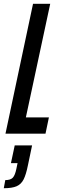

<svg xmlns="http://www.w3.org/2000/svg" viewBox="-35 -708 315 1017"><path d="M-6 0 140 -688H231L102 -86H224L206 0ZM52 185 58 156H23L43 62H135L113 167Q103 217 90 242.5Q77 268 53 278.5Q29 289 -15 289L-7 246Q21 246 33 233Q45 220 52 185Z"/></svg>

Font: Saira Ultra Condensed SemiBold
Style: Italic
Weight: 600
Width: 1
Italic angle: -12°
Designer: Hector Gatti with collaboration of the Omnibus-Type team
Foundry: Omnibus-Type
Version: Version 1.001; ttfautohint (v1.8)